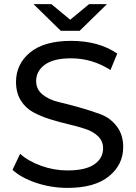

<svg xmlns="http://www.w3.org/2000/svg" viewBox="-20 -907 661 935"><path d="M501 -887 368 -757H276L143 -887H230L322 -811L414 -887ZM156 -512Q156 -472 187.5 -446.5Q219 -421 266 -410Q313 -399 368 -383.5Q423 -368 470 -350.5Q517 -333 548.5 -292Q580 -251 580 -191Q580 -105 510.5 -48.5Q441 8 309 8Q230 8 156.5 -16.5Q83 -41 41 -80L78 -158Q118 -122 180.5 -99.5Q243 -77 309 -77Q396 -77 439 -106.5Q482 -136 482 -185Q482 -219 458.5 -242.5Q435 -266 397.5 -278.5Q360 -291 315 -301.5Q270 -312 225 -326Q180 -340 142.5 -360Q105 -380 81.5 -417.5Q58 -455 58 -508Q58 -595 126.5 -651.5Q195 -708 326 -708Q461 -708 551 -646L518 -566Q429 -623 326 -623Q241 -623 198.5 -592Q156 -561 156 -512Z"/></svg>

Font: false
Style: Regular
Weight: 500
Designer: Julieta Ulanovsky
Foundry: Julieta Ulanovsky
Version: Version 7.222;hotconv 1.0.109;makeotfexe 2.5.65596